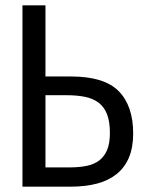

<svg xmlns="http://www.w3.org/2000/svg" viewBox="-20 -714 540 718"><path d="M478 -215Q478 -162 462 -124.5Q446 -87 416 -63Q386 -39 343 -27.5Q300 -16 245 -16H64V-694H150V-428H245Q370 -428 424 -373Q478 -318 478 -215ZM391 -217Q391 -260 380 -287.5Q369 -315 348 -330.5Q327 -346 297 -352Q267 -358 228 -358H150V-88H241Q275 -88 303 -93.5Q331 -99 350.5 -113.5Q370 -128 380.5 -153Q391 -178 391 -217Z"/></svg>

Font: D2Coding
Style: Regular
Weight: 400
Monospace: yes
Designer: Yong-Rak Park; Jeong-Hwan Yoon; Sang-Min Lee;
Foundry: NHN Corporation
Version: Version 1.3.2; Build 20180524